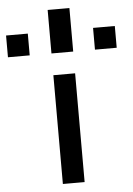

<svg xmlns="http://www.w3.org/2000/svg" viewBox="-281 -933 675 977"><g transform="rotate(-5 56.0 -444.5)"><path d="M111.1 0H0V-555.6H111.1ZM-111.1 -666.7H-222.2V-777.8H-111.1ZM333.3 -666.7H222.2V-777.8H333.3ZM111.1 -666.7H0V-888.9H111.1Z"/></g></svg>

Font: Pixeloid Sans
Style: Regular
Weight: 400
Designer: GGBotNet
Foundry: GGBotNet
Version: 0.5